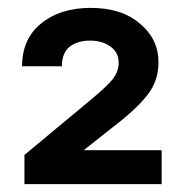

<svg xmlns="http://www.w3.org/2000/svg" viewBox="-20 -828 463 487"><path d="M214 -578Q251 -609 264 -625Q281 -645 281 -669Q281 -695 260 -710Q239 -725 209 -725Q176 -725 156 -709Q137 -693 137 -660H36Q36 -730 85 -769Q133 -808 210 -808Q289 -808 335 -768Q382 -729 382 -670Q382 -622 353 -586Q326 -551 263 -503L191 -446V-447H390V-361H42V-435Z"/></svg>

Font: Sinter Bold
Style: Regular
Weight: 700
Foundry: Adobe & rsms
Version: Version 1.000